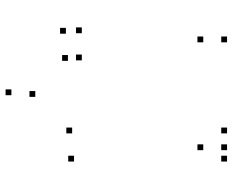

<svg xmlns="http://www.w3.org/2000/svg" viewBox="-90 -690 801 660"><g transform="rotate(90 310.0 -359.5)"><path d="M95.3 -166V-186H75.3V-166ZM306.8 21.3V1.3H286.8V21.3ZM534.8 -194V-214H514.8V-194ZM534.8 -720V-740H514.8V-720ZM438 -720V-740H418V-720ZM438 -187.5V-207.5H418V-187.5ZM312.5 -60.8V-80.8H292.5V-60.8ZM188.7 -173V-193H168.7V-173ZM187 -220.7V-240.7H167V-220.7ZM93.7 -220.7V-240.7H73.7V-220.7ZM125 -720V-740H105V-720ZM125 -638.2V-658.2H105V-638.2ZM495.7 -638.2V-658.2H475.7V-638.2ZM495.7 -720V-740H475.7V-720Z"/></g></svg>

Font: Monaspace Neon Dots Var
Style: Regular
Weight: 400
Designer: Riley Cran and the Lettermatic Team
Version: Version 1.100 (Monaspace Neon Dots)